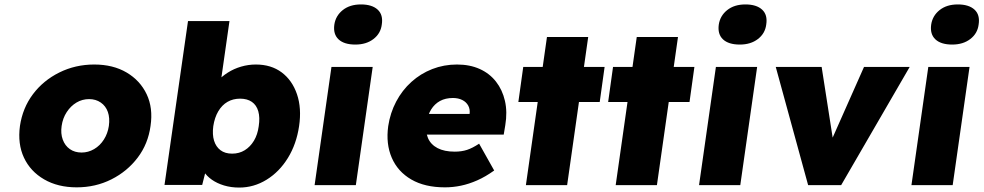

<svg xmlns="http://www.w3.org/2000/svg" viewBox="-20 -835 4436 866"><path d="M326 10Q241 10 179 -26Q117 -62 88 -124Q59 -186 70 -267Q82 -348 128.5 -410Q175 -472 247.5 -508Q320 -544 405 -544Q490 -544 551 -508Q612 -472 641.5 -410Q671 -348 659 -267Q648 -186 601 -124Q554 -62 482.5 -26Q411 10 326 10ZM348 -147Q378 -147 404.5 -162.5Q431 -178 448.5 -205.5Q466 -233 471 -267Q476 -303 466.5 -330Q457 -357 434.5 -372.5Q412 -388 382 -388Q351 -388 325 -372.5Q299 -357 281 -329.5Q263 -302 258 -267Q253 -233 263 -205.5Q273 -178 295 -162.5Q317 -147 348 -147Z M1059 11Q1022 11 990.5 1.5Q959 -8 935.5 -24.5Q912 -41 898 -63Q884 -85 883 -110L922 -120L892 -1H722L828 -740H1015L967 -404L929 -417Q938 -444 959 -467Q980 -490 1007.5 -507.5Q1035 -525 1067.5 -534.5Q1100 -544 1134 -544Q1203 -544 1250.5 -508.5Q1298 -473 1319.5 -410Q1341 -347 1329 -266Q1317 -185 1278.5 -122.5Q1240 -60 1182.5 -24.5Q1125 11 1059 11ZM1027 -142Q1059 -142 1084 -157.5Q1109 -173 1125.5 -200.5Q1142 -228 1147 -266Q1153 -305 1145 -333Q1137 -361 1116 -375.5Q1095 -390 1063 -390Q1031 -390 1006 -375.5Q981 -361 964.5 -333Q948 -305 942 -266Q937 -228 945.5 -200.5Q954 -173 974.5 -157.5Q995 -142 1027 -142Z M1399 0 1475 -533H1661L1585 0ZM1583 -634Q1532 -634 1507 -657.5Q1482 -681 1488 -724Q1494 -764 1526 -789.5Q1558 -815 1608 -815Q1658 -815 1683.5 -791.5Q1709 -768 1702 -724Q1697 -684 1664.5 -659Q1632 -634 1583 -634Z M1987 10Q1896 10 1835 -25.5Q1774 -61 1747 -123.5Q1720 -186 1731 -266Q1740 -326 1767 -377Q1794 -428 1835.5 -465.5Q1877 -503 1929.5 -523.5Q1982 -544 2041 -544Q2099 -544 2143.5 -524Q2188 -504 2217 -467Q2246 -430 2257.5 -380Q2269 -330 2259 -270L2252 -228H1832L1822 -321H2116L2095 -301L2098 -320Q2101 -342 2092 -358.5Q2083 -375 2065 -384Q2047 -393 2023 -393Q1989 -393 1964.5 -379.5Q1940 -366 1924.5 -341Q1909 -316 1904 -281Q1898 -241 1910.5 -212Q1923 -183 1953.5 -167Q1984 -151 2031 -151Q2062 -151 2086.5 -159Q2111 -167 2141 -187L2209 -66Q2170 -38 2132.5 -21.5Q2095 -5 2059 2.5Q2023 10 1987 10Z M2352 0 2447 -668H2633L2538 0ZM2318 -375 2340 -533H2707L2685 -375Z M2757 0 2852 -668H3038L2943 0ZM2723 -375 2745 -533H3112L3090 -375Z M3133 0 3209 -533H3395L3319 0ZM3317 -634Q3266 -634 3241 -657.5Q3216 -681 3222 -724Q3228 -764 3260 -789.5Q3292 -815 3342 -815Q3392 -815 3417.5 -791.5Q3443 -768 3436 -724Q3431 -684 3398.5 -659Q3366 -634 3317 -634Z M3625 0 3479 -533H3686L3748 -135L3700 -134L3877 -533H4083L3774 0Z M4091 0 4167 -533H4353L4277 0ZM4275 -634Q4224 -634 4199 -657.5Q4174 -681 4180 -724Q4186 -764 4218 -789.5Q4250 -815 4300 -815Q4350 -815 4375.5 -791.5Q4401 -768 4394 -724Q4389 -684 4356.5 -659Q4324 -634 4275 -634Z"/></svg>

Font: Lexend ExtBd
Style: Italic
Weight: 800
Italic angle: -8.13011°
Designer: Bonnie Shaver-Troup, Thomas Jockin
Foundry: Lexend
Version: Version 1.007